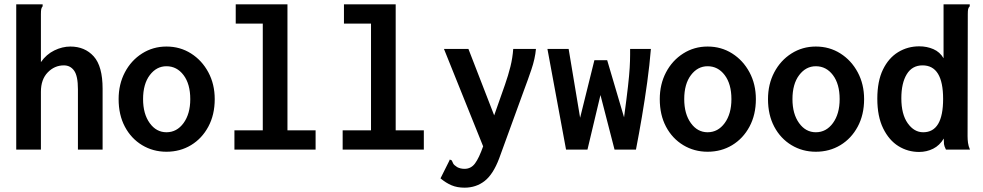

<svg xmlns="http://www.w3.org/2000/svg" viewBox="-20 -691 4540 887"><path d="M55 -671H177V-662Q172 -656 170.5 -648.5Q169 -641 169 -625V-404Q194 -440 231 -458Q268 -476 305 -476Q372 -476 413 -430.5Q454 -385 454 -281V0H340V-279Q340 -340 322.5 -364.5Q305 -389 275 -389Q232 -389 200.5 -356.5Q169 -324 169 -267V0H55Z M749 10Q687 10 636.5 -20.5Q586 -51 557 -105.5Q528 -160 528 -233Q528 -302 557 -357Q586 -412 636.5 -444Q687 -476 749 -476Q812 -476 862.5 -444Q913 -412 942.5 -357Q972 -302 972 -233Q972 -161 942.5 -106Q913 -51 862.5 -20.5Q812 10 749 10ZM749 -80Q797 -80 828 -122.5Q859 -165 859 -233Q859 -303 828 -344Q797 -385 749 -385Q703 -385 672 -344Q641 -303 641 -233Q641 -165 671.5 -122.5Q702 -80 749 -80Z M1063 0V-89H1194V-582H1069V-671H1308V-89H1438V0Z M1563 0V-89H1694V-582H1569V-671H1808V-89H1938V0Z M2126 176Q2092 176 2066 165Q2040 154 2015 133L2054 55L2058 46L2067 50Q2070 58 2074 65Q2078 72 2092 81Q2107 89 2126 89Q2156 89 2174.5 64Q2193 39 2212 -15L2031 -465H2144L2263 -158L2313 -300Q2328 -343 2338 -383Q2348 -423 2351 -465H2456Q2452 -420 2435 -370Q2418 -320 2401 -275L2286 41Q2258 115 2218.5 145.5Q2179 176 2126 176Z M2595 0 2509 -465H2607L2660 -147L2726 -413H2785L2863 -149Q2875 -237 2881 -290.5Q2887 -344 2889 -377.5Q2891 -411 2891 -438V-465H2987Q2981 -391 2970 -311Q2959 -231 2945.5 -151.5Q2932 -72 2918 0H2819L2754 -252L2694 0Z M3249 10Q3187 10 3136.5 -20.5Q3086 -51 3057 -105.5Q3028 -160 3028 -233Q3028 -302 3057 -357Q3086 -412 3136.5 -444Q3187 -476 3249 -476Q3312 -476 3362.5 -444Q3413 -412 3442.5 -357Q3472 -302 3472 -233Q3472 -161 3442.5 -106Q3413 -51 3362.5 -20.5Q3312 10 3249 10ZM3249 -80Q3297 -80 3328 -122.5Q3359 -165 3359 -233Q3359 -303 3328 -344Q3297 -385 3249 -385Q3203 -385 3172 -344Q3141 -303 3141 -233Q3141 -165 3171.5 -122.5Q3202 -80 3249 -80Z M3749 10Q3687 10 3636.5 -20.5Q3586 -51 3557 -105.5Q3528 -160 3528 -233Q3528 -302 3557 -357Q3586 -412 3636.5 -444Q3687 -476 3749 -476Q3812 -476 3862.5 -444Q3913 -412 3942.5 -357Q3972 -302 3972 -233Q3972 -161 3942.5 -106Q3913 -51 3862.5 -20.5Q3812 10 3749 10ZM3749 -80Q3797 -80 3828 -122.5Q3859 -165 3859 -233Q3859 -303 3828 -344Q3797 -385 3749 -385Q3703 -385 3672 -344Q3641 -303 3641 -233Q3641 -165 3671.5 -122.5Q3702 -80 3749 -80Z M4226 11Q4174 11 4130.5 -16Q4087 -43 4060 -98Q4033 -153 4033 -235Q4033 -316 4059 -369.5Q4085 -423 4129 -450Q4173 -477 4227 -477Q4262 -477 4292 -464Q4322 -451 4339 -422V-671H4460V-662Q4454 -656 4452.5 -648.5Q4451 -641 4451 -625L4450 -62Q4450 -46 4452 -31Q4454 -16 4461 0H4350Q4342 -16 4341 -25.5Q4340 -35 4340 -51Q4321 -19 4291 -4Q4261 11 4226 11ZM4245 -80Q4337 -80 4337 -234Q4337 -389 4242 -389Q4194 -389 4169 -348Q4144 -307 4144 -237Q4144 -163 4173.5 -121.5Q4203 -80 4245 -80Z"/></svg>

Font: Ligconsolata
Style: Bold
Weight: 700
Monospace: yes
Designer: Raph Levien, Cyreal, Brenton Simpson
Foundry: Raph Levien, Cyreal, Google
Version: Version 3.001; ttfautohint (v1.8.2.53-6de2)